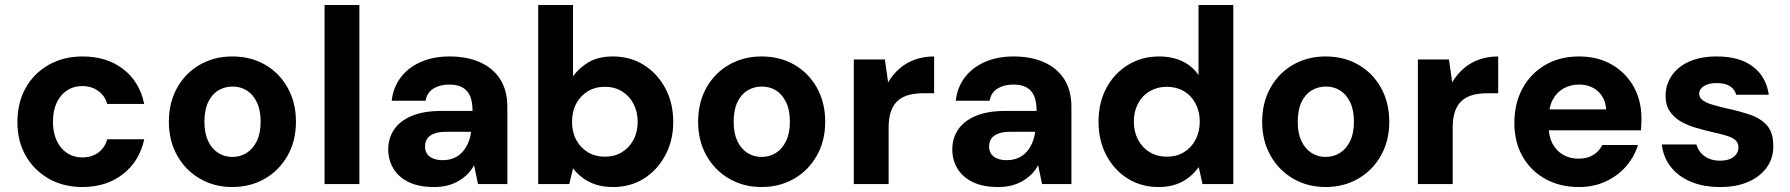

<svg xmlns="http://www.w3.org/2000/svg" viewBox="-20 -740 7198 772"><path d="M311 12Q235 12 175.5 -22Q116 -56 83 -114.5Q50 -173 50 -249Q50 -327 83 -386Q116 -445 175.5 -479Q235 -513 312 -513Q409 -513 475 -462.5Q541 -412 560 -322H411Q402 -355 375 -374.5Q348 -394 310 -394Q276 -394 249.5 -376.5Q223 -359 208 -327Q193 -295 193 -251Q193 -218 201.5 -191.5Q210 -165 226 -146Q242 -127 263.5 -117Q285 -107 310 -107Q336 -107 356 -115.5Q376 -124 390.5 -140.5Q405 -157 411 -180H560Q541 -92 474.5 -40Q408 12 311 12Z M914 12Q842 12 784 -21.5Q726 -55 692.5 -114.5Q659 -174 659 -250Q659 -328 692.5 -387.5Q726 -447 784 -480Q842 -513 914 -513Q988 -513 1045.5 -480Q1103 -447 1136.5 -387.5Q1170 -328 1170 -250Q1170 -174 1136.5 -114.5Q1103 -55 1045 -21.5Q987 12 914 12ZM914 -109Q946 -109 971.5 -125Q997 -141 1012.5 -172.5Q1028 -204 1028 -251Q1028 -298 1012.5 -329.5Q997 -361 972 -376.5Q947 -392 915 -392Q884 -392 858 -376.5Q832 -361 817 -329.5Q802 -298 802 -250Q802 -204 817 -172.5Q832 -141 857.5 -125Q883 -109 914 -109Z M1285 0V-720H1425V0Z M1726 12Q1663 12 1622 -8.5Q1581 -29 1561 -63.5Q1541 -98 1541 -139Q1541 -184 1564.5 -219Q1588 -254 1635.5 -274Q1683 -294 1756 -294H1880Q1880 -330 1870.5 -353Q1861 -376 1840.5 -388Q1820 -400 1786 -400Q1749 -400 1723 -384Q1697 -368 1691 -335H1555Q1561 -389 1591.5 -429Q1622 -469 1672.5 -491Q1723 -513 1787 -513Q1858 -513 1910.5 -489.5Q1963 -466 1991.5 -421Q2020 -376 2020 -310V0H1902L1886 -76Q1876 -56 1860.5 -40.5Q1845 -25 1825 -13Q1805 -1 1780.5 5.5Q1756 12 1726 12ZM1760 -96Q1785 -96 1805 -104.5Q1825 -113 1839 -128.5Q1853 -144 1862 -164.5Q1871 -185 1874 -209V-210H1772Q1744 -210 1725 -202.5Q1706 -195 1697.5 -182Q1689 -169 1689 -151Q1689 -133 1698 -120.5Q1707 -108 1723 -102Q1739 -96 1760 -96Z M2445 12Q2407 12 2377 2.5Q2347 -7 2324 -24Q2301 -41 2284 -63L2269 0H2144V-720H2284V-433Q2308 -467 2347 -490Q2386 -513 2445 -513Q2514 -513 2568.5 -479Q2623 -445 2655 -385.5Q2687 -326 2687 -250Q2687 -175 2655 -115.5Q2623 -56 2569 -22Q2515 12 2445 12ZM2412 -110Q2451 -110 2480.5 -128Q2510 -146 2527 -177.5Q2544 -209 2544 -250Q2544 -291 2527 -323Q2510 -355 2480.5 -373Q2451 -391 2412 -391Q2373 -391 2343.5 -373Q2314 -355 2297 -323.5Q2280 -292 2280 -250Q2280 -209 2297 -177.5Q2314 -146 2343.5 -128Q2373 -110 2412 -110Z M3042 12Q2970 12 2912 -21.5Q2854 -55 2820.5 -114.5Q2787 -174 2787 -250Q2787 -328 2820.5 -387.5Q2854 -447 2912 -480Q2970 -513 3042 -513Q3116 -513 3173.5 -480Q3231 -447 3264.5 -387.5Q3298 -328 3298 -250Q3298 -174 3264.5 -114.5Q3231 -55 3173 -21.5Q3115 12 3042 12ZM3042 -109Q3074 -109 3099.5 -125Q3125 -141 3140.5 -172.5Q3156 -204 3156 -251Q3156 -298 3140.5 -329.5Q3125 -361 3100 -376.5Q3075 -392 3043 -392Q3012 -392 2986 -376.5Q2960 -361 2945 -329.5Q2930 -298 2930 -250Q2930 -204 2945 -172.5Q2960 -141 2985.5 -125Q3011 -109 3042 -109Z M3413 0V-501H3538L3551 -409Q3570 -441 3597 -464.5Q3624 -488 3659 -500.5Q3694 -513 3736 -513V-365H3691Q3661 -365 3635.5 -358.5Q3610 -352 3591.5 -336.5Q3573 -321 3563 -294Q3553 -267 3553 -227V0Z M3994 12Q3931 12 3890 -8.5Q3849 -29 3829 -63.5Q3809 -98 3809 -139Q3809 -184 3832.5 -219Q3856 -254 3903.5 -274Q3951 -294 4024 -294H4148Q4148 -330 4138.5 -353Q4129 -376 4108.5 -388Q4088 -400 4054 -400Q4017 -400 3991 -384Q3965 -368 3959 -335H3823Q3829 -389 3859.5 -429Q3890 -469 3940.5 -491Q3991 -513 4055 -513Q4126 -513 4178.5 -489.5Q4231 -466 4259.5 -421Q4288 -376 4288 -310V0H4170L4154 -76Q4144 -56 4128.5 -40.5Q4113 -25 4093 -13Q4073 -1 4048.5 5.5Q4024 12 3994 12ZM4028 -96Q4053 -96 4073 -104.5Q4093 -113 4107 -128.5Q4121 -144 4130 -164.5Q4139 -185 4142 -209V-210H4040Q4012 -210 3993 -202.5Q3974 -195 3965.5 -182Q3957 -169 3957 -151Q3957 -133 3966 -120.5Q3975 -108 3991 -102Q4007 -96 4028 -96Z M4638 12Q4569 12 4514.5 -22Q4460 -56 4428.5 -115.5Q4397 -175 4397 -250Q4397 -327 4428.5 -386Q4460 -445 4515.5 -479Q4571 -513 4640 -513Q4694 -513 4734.5 -493.5Q4775 -474 4799 -438V-720H4939V0H4815L4800 -68Q4784 -46 4762 -28Q4740 -10 4709.5 1Q4679 12 4638 12ZM4671 -110Q4711 -110 4740.5 -128Q4770 -146 4787 -178Q4804 -210 4804 -251Q4804 -292 4787 -324Q4770 -356 4740 -373.5Q4710 -391 4671 -391Q4634 -391 4603.5 -373.5Q4573 -356 4556 -324Q4539 -292 4539 -251Q4539 -210 4556 -178Q4573 -146 4603 -128Q4633 -110 4671 -110Z M5310 12Q5238 12 5180 -21.5Q5122 -55 5088.5 -114.5Q5055 -174 5055 -250Q5055 -328 5088.5 -387.5Q5122 -447 5180 -480Q5238 -513 5310 -513Q5384 -513 5441.5 -480Q5499 -447 5532.5 -387.5Q5566 -328 5566 -250Q5566 -174 5532.5 -114.5Q5499 -55 5441 -21.5Q5383 12 5310 12ZM5310 -109Q5342 -109 5367.5 -125Q5393 -141 5408.5 -172.5Q5424 -204 5424 -251Q5424 -298 5408.5 -329.5Q5393 -361 5368 -376.5Q5343 -392 5311 -392Q5280 -392 5254 -376.5Q5228 -361 5213 -329.5Q5198 -298 5198 -250Q5198 -204 5213 -172.5Q5228 -141 5253.5 -125Q5279 -109 5310 -109Z M5681 0V-501H5806L5819 -409Q5838 -441 5865 -464.5Q5892 -488 5927 -500.5Q5962 -513 6004 -513V-365H5959Q5929 -365 5903.5 -358.5Q5878 -352 5859.5 -336.5Q5841 -321 5831 -294Q5821 -267 5821 -227V0Z M6329 12Q6252 12 6193.5 -20.5Q6135 -53 6102 -111Q6069 -169 6069 -245Q6069 -324 6101.5 -384Q6134 -444 6192.5 -478.5Q6251 -513 6329 -513Q6404 -513 6460.5 -480.5Q6517 -448 6548.5 -392Q6580 -336 6580 -264Q6580 -254 6579.5 -242Q6579 -230 6578 -216H6169V-300H6438Q6435 -346 6405 -373Q6375 -400 6329 -400Q6295 -400 6267 -384.5Q6239 -369 6223 -338.5Q6207 -308 6207 -260V-231Q6207 -192 6222 -163Q6237 -134 6264.5 -118Q6292 -102 6327 -102Q6363 -102 6386.5 -117Q6410 -132 6423 -157H6566Q6551 -109 6518 -71Q6485 -33 6436.5 -10.5Q6388 12 6329 12Z M6897 12Q6828 12 6777 -10Q6726 -32 6696.5 -71Q6667 -110 6662 -159H6801Q6806 -141 6818 -126.5Q6830 -112 6849.5 -103Q6869 -94 6895 -94Q6921 -94 6937.5 -101.5Q6954 -109 6962 -121Q6970 -133 6970 -146Q6970 -166 6958 -176.5Q6946 -187 6923.5 -194Q6901 -201 6869 -208Q6834 -216 6799.5 -226Q6765 -236 6737.5 -252Q6710 -268 6693.5 -293Q6677 -318 6677 -355Q6677 -399 6701.5 -435.5Q6726 -472 6772 -492.5Q6818 -513 6883 -513Q6975 -513 7028.5 -472Q7082 -431 7092 -359H6961Q6955 -382 6935 -394Q6915 -406 6883 -406Q6849 -406 6830.5 -393.5Q6812 -381 6812 -363Q6812 -349 6824.5 -338.5Q6837 -328 6859.5 -321Q6882 -314 6914 -306Q6972 -294 7016 -279Q7060 -264 7085 -235.5Q7110 -207 7110 -154Q7111 -106 7085 -68.5Q7059 -31 7011 -9.5Q6963 12 6897 12Z"/></svg>

Font: DM Sans 17pt ExtraBold
Style: Regular
Weight: 800
Version: Version 4.004;gftools[0.9.30]